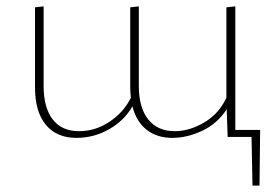

<svg xmlns="http://www.w3.org/2000/svg" viewBox="-20 -430 867 603"><path d="M795 153H773L770 0H695L692 -87Q663 -42 615.5 -19.5Q568 3 521 3Q473 3 440.5 -22.5Q408 -48 396 -96Q370 -51 322.5 -24Q275 3 220 3Q158 3 124 -38Q90 -79 90 -155V-407L117 -410V-160Q117 -92 145.5 -55Q174 -18 228 -18Q280 -18 324.5 -48Q369 -78 391 -123Q389 -143 389 -155V-407L416 -410V-160Q416 -92 445.5 -55Q475 -18 529 -18Q575 -18 621.5 -45.5Q668 -73 691 -123V-407L719 -410V-22H797Z"/></svg>

Font: Ysabeau Infant Extralight
Style: Regular
Weight: 200
Designer: Christian Thalmann (Catharsis Fonts)
Version: Version 0.003